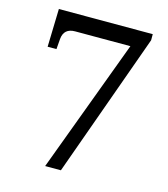

<svg xmlns="http://www.w3.org/2000/svg" viewBox="-107 -799 774 883"><g transform="rotate(15 279.5 -357.0)"><path d="M190 0 426 -634H163Q110 -634 105 -583L101 -533H59L64 -714H511V-685L265 0Z"/></g></svg>

Font: Noto Serif Khojki
Style: Regular
Weight: 400
Designer: Juan Bruce
Version: Version 2.002